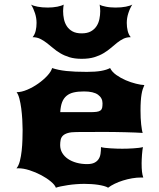

<svg xmlns="http://www.w3.org/2000/svg" viewBox="-20 -830 707 854"><path d="M53.2 -81.1Q63 -92.8 68.4 -113.8Q73.7 -134.8 76.4 -159.4Q79.1 -184.1 79.8 -209Q80.6 -233.9 80.6 -252.9Q80.6 -272.9 79.1 -298.3Q77.6 -323.7 74.5 -347.9Q71.3 -372.1 66.2 -391.6Q61 -411.1 53.7 -419.9Q75.2 -419.9 101.1 -430.9Q127 -441.9 150.1 -458.3Q173.3 -474.6 190.4 -493.2Q207.5 -511.7 211.9 -527.3Q238.8 -518.1 275.4 -514.2Q312 -510.3 366.2 -510.3Q404.3 -510.3 429.2 -514.6Q454.1 -519 469.7 -527.3Q478 -510.3 497.3 -496.6Q516.6 -482.9 539.3 -473.1Q562 -463.4 584.7 -457.8Q607.4 -452.1 622.1 -451.7Q618.2 -443.4 615 -433.6Q611.8 -423.8 609.6 -410.6Q607.4 -397.5 606.2 -379.6Q605 -361.8 605 -337.9Q605 -321.3 605.7 -305.7Q606.4 -290 607.9 -276.9Q609.4 -263.7 611.1 -253.7Q612.8 -243.7 614.7 -238.8Q602.5 -239.7 582 -240.5Q561.5 -241.2 537.1 -241.9Q512.7 -242.7 486.1 -242.9Q459.5 -243.2 435.5 -243.2Q407.2 -243.2 379.2 -242.9Q351.1 -242.7 321.3 -242.7Q296.4 -242.7 281.7 -238.3Q267.1 -233.9 259.5 -226.3Q252 -218.8 249.8 -208Q247.6 -197.3 247.6 -184.6Q247.6 -165.5 256.8 -149.9Q266.1 -134.3 282.2 -123.3Q298.3 -112.3 320.3 -106.2Q342.3 -100.1 367.2 -100.1Q387.7 -100.1 399.9 -106.2Q412.1 -112.3 418.7 -122.6Q425.3 -132.8 427.2 -146.5Q429.2 -160.2 429.2 -175.8Q435.1 -173.8 446.8 -172.4Q458.5 -170.9 472.2 -170.2Q485.8 -169.4 499.8 -168.9Q513.7 -168.5 523.9 -168.5Q534.2 -168.5 547.4 -168.9Q560.5 -169.4 573.5 -170.2Q586.4 -170.9 597.7 -172.4Q608.9 -173.8 615.7 -175.8Q614.7 -170.4 613.5 -161.4Q612.3 -152.3 611.6 -142.1Q610.8 -131.8 610.4 -121.6Q609.9 -111.3 609.9 -104.5Q609.9 -80.6 611.6 -66.2Q613.3 -51.8 617.2 -40.5H608.4Q588.4 -40.5 567.4 -36.9Q546.4 -33.2 526.9 -27.1Q507.3 -21 490.2 -12.7Q473.1 -4.4 460.9 4.9Q454.1 0.5 442.1 -2.7Q430.2 -5.9 415.8 -8.1Q401.4 -10.3 385.5 -11.2Q369.6 -12.2 355 -12.2Q337.4 -12.2 318.4 -10.7Q299.3 -9.3 282 -6.6Q264.6 -3.9 250.5 -1Q236.3 2 228.5 4.9Q224.1 -7.8 205.8 -22.9Q187.5 -38.1 163.1 -51Q138.7 -64 111.3 -72.8Q84 -81.5 61.5 -81.5Q59.1 -81.5 57.1 -81.3Q55.2 -81.1 53.2 -81.1ZM377.9 -331.1Q397.5 -331.1 408.9 -332.5Q420.4 -334 426.5 -338.4Q432.6 -342.8 434.3 -350.3Q436 -357.9 436 -370.6Q436 -394 416 -408.7Q396 -423.3 353.5 -423.3Q327.1 -423.3 308.1 -418.9Q289.1 -414.6 276.1 -403.8Q263.2 -393.1 256.3 -375.5Q249.5 -357.9 248 -331.1ZM343.3 -568.4Q312 -568.4 289.1 -575.4Q266.1 -582.5 248 -593.3Q230 -604 215.6 -616.5Q201.2 -628.9 187 -639.6Q172.9 -650.4 158.2 -657.5Q143.6 -664.6 125 -664.6Q134.8 -676.3 138.7 -692.9Q142.6 -709.5 142.6 -728Q142.6 -750 135.7 -771.2Q128.9 -792.5 118.2 -809.6Q127.4 -804.2 147 -800.3Q166.5 -796.4 192.9 -796.4Q203.6 -796.4 214.6 -797.4Q225.6 -798.3 235.1 -800.3Q244.6 -802.2 252 -804.7Q259.3 -807.1 263.2 -809.6Q262.2 -802.7 261.5 -795.7Q260.7 -788.6 260.7 -780.8Q260.7 -762.7 264.4 -745.1Q268.1 -727.5 277.3 -713.4Q286.6 -699.2 302.5 -690.4Q318.4 -681.6 343.3 -681.6Q368.2 -681.6 384 -690.4Q399.9 -699.2 409.2 -713.4Q418.5 -727.5 422.1 -745.1Q425.8 -762.7 425.8 -780.8Q425.8 -788.1 425 -795.4Q424.3 -802.7 423.3 -809.6Q426.8 -806.6 434.1 -804.4Q441.4 -802.2 450.9 -800.3Q460.4 -798.3 471.4 -797.4Q482.4 -796.4 493.7 -796.4Q520 -796.4 539.6 -800.3Q559.1 -804.2 568.4 -809.6Q557.6 -792.5 550.8 -771.2Q543.9 -750 543.9 -728Q543.9 -709.5 547.9 -692.9Q551.8 -676.3 561.5 -664.6Q543 -664.6 528.6 -657.5Q514.2 -650.4 500.7 -639.6Q487.3 -628.9 472.9 -616.5Q458.5 -604 440.4 -593.3Q422.4 -582.5 398.9 -575.4Q375.5 -568.4 343.3 -568.4Z"/></svg>

Font: Arbutus
Style: Regular
Weight: 400
Designer: Karolina Lach
Foundry: Sorkin Type Co.
Version: Version 1.003